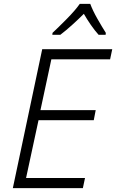

<svg xmlns="http://www.w3.org/2000/svg" viewBox="-20 -967 597 987"><path d="M46 0 197 -714H557L546 -662H244L188 -401H472L462 -349H178L114 -52H417L406 0ZM249 -788H290Q319 -810 351 -839Q383 -868 411 -896Q427 -868 447 -839Q467 -810 487 -788H523L524 -798Q505 -828 481 -870Q457 -912 444 -947H390Q367 -914 323 -869.5Q279 -825 250 -798Z"/></svg>

Font: Noto Sans UI Light
Style: Italic
Weight: 300
Italic angle: -12°
Designer: Monotype Design Team
Foundry: Monotype Imaging Inc.
Version: Version 1.901